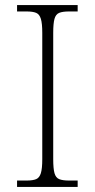

<svg xmlns="http://www.w3.org/2000/svg" viewBox="-20 -734 374 754"><path d="M47 0V-25H84Q109 -25 122 -30.5Q135 -36 140.5 -54Q146 -72 146 -109V-605Q146 -642 140.5 -660Q135 -678 122 -683.5Q109 -689 84 -689H47V-714H285V-689H251Q226 -689 212.5 -683.5Q199 -678 194 -660Q189 -642 189 -605V-109Q189 -72 194 -54Q199 -36 212.5 -30.5Q226 -25 251 -25H285V0Z"/></svg>

Font: Noto Serif Tamil ExtraLight
Style: Regular
Weight: 200
Designer: Indian Type Foundry, Tom Grace, and the Monotype Design Team
Foundry: Monotype Imaging Inc.
Version: Version 2.004; ttfautohint (v1.8.4.7-5d5b)